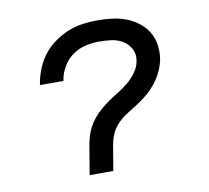

<svg xmlns="http://www.w3.org/2000/svg" viewBox="-64 -599 729 671"><g transform="rotate(-10 300.0 -264.0)"><path d="M286 0H202L217 -90Q220 -111 226 -132.5Q232 -154 244 -173.5Q256 -193 272.5 -209.5Q289 -226 308 -239.5Q327 -253 347 -265Q367 -277 385 -292Q403 -307 416.5 -326Q430 -345 433 -366Q437 -389 426.5 -408Q416 -427 398.5 -437.5Q381 -448 359.5 -451Q338 -454 315 -454Q292 -454 267.5 -448.5Q243 -443 222 -428.5Q201 -414 187.5 -391.5Q174 -369 170 -346L169 -340H86L87 -349Q92 -375 102.5 -400Q113 -425 130 -446.5Q147 -468 170.5 -484.5Q194 -501 219 -511Q244 -521 270 -524.5Q296 -528 321 -528Q348 -528 373.5 -525Q399 -522 422 -513.5Q445 -505 465 -490Q485 -475 498 -454.5Q511 -434 515 -408.5Q519 -383 515 -357Q511 -336 501.5 -315Q492 -294 477.5 -275.5Q463 -257 445.5 -242Q428 -227 408.5 -214.5Q389 -202 369 -189.5Q349 -177 333 -159.5Q317 -142 309.5 -121Q302 -100 299 -78Z"/></g></svg>

Font: Iosevka Aile Oblique
Style: Regular
Weight: 400
Italic angle: -9°
Designer: Belleve Invis
Foundry: Belleve Invis
Version: Version 31.1.0; ttfautohint (v1.8.4)